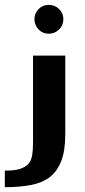

<svg xmlns="http://www.w3.org/2000/svg" viewBox="-76 -572 349 791"><path d="M65.9 -493.2Q65.9 -516.6 83 -534.7Q99.6 -551.8 125 -551.8Q150.4 -551.8 167.5 -534.7Q185.1 -517.1 185.1 -493.2Q185.1 -468.3 167.5 -450.7Q149.9 -433.1 125 -433.1Q99.6 -433.1 83 -450.7Q65.9 -468.8 65.9 -493.2ZM192.9 -342.8V-19Q192.9 49.3 176.3 91.3Q159.2 134.8 128.4 158.2Q98.1 181.2 50.3 190.4Q3.9 199.2 -56.2 199.2V130.9Q-15.1 130.9 5.9 124Q29.8 116.2 41 103Q53.2 88.9 56.6 66.9Q60.1 46.4 60.1 13.2V-342.8Z"/></svg>

Font: SimahzazaarabicW05-SemiBold
Style: Regular
Weight: 600
Designer: Ahmed zaza
Foundry: Ahmed zaza
Version: Version 1.001